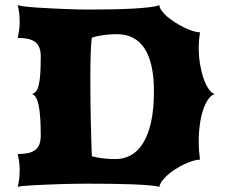

<svg xmlns="http://www.w3.org/2000/svg" viewBox="-20 -723 872 743"><path d="M48.8 0Q51.8 -12.2 54 -29.5Q56.2 -46.9 56.2 -65.4Q56.2 -82.5 53.7 -98.9Q51.3 -115.2 48.8 -127Q70.8 -127 87.4 -130.4Q104 -133.8 115.2 -141.8Q126.5 -149.9 132.1 -163.8Q137.7 -177.7 137.7 -198.7Q137.7 -239.7 135.5 -269Q133.3 -298.3 129.2 -317.4Q125 -336.4 118.7 -346.4Q112.3 -356.4 104 -358.9Q112.8 -361.8 119.1 -369.1Q125.5 -376.5 129.6 -392.6Q133.8 -408.7 135.7 -435.5Q137.7 -462.4 137.7 -504.4Q137.7 -525.4 132.1 -539.3Q126.5 -553.2 115.2 -561.3Q104 -569.3 87.4 -572.8Q70.8 -576.2 48.8 -576.2Q51.3 -587.9 53.7 -604.2Q56.2 -620.6 56.2 -637.7Q56.2 -656.2 54 -673.6Q51.8 -690.9 48.8 -703.1Q55.2 -700.7 73.7 -698.2Q92.3 -695.8 117.4 -694.1Q142.6 -692.4 171.9 -690.9Q201.2 -689.5 229.5 -688.2Q257.8 -687 282.5 -686.5Q307.1 -686 323.2 -686Q365.7 -686 409.4 -686.8Q453.1 -687.5 490.7 -689.5Q528.3 -691.4 556.6 -694.8Q585 -698.2 596.7 -703.1Q597.2 -692.9 605.7 -681.4Q614.3 -669.9 627.4 -658.4Q640.6 -647 657.7 -636.2Q674.8 -625.5 691.9 -616.9Q709 -608.4 725.3 -603.3Q741.7 -598.1 753.9 -597.7Q751.5 -583 750.2 -567.9Q749 -552.7 749 -537.6Q749 -504.9 754.2 -474.4Q759.3 -443.8 767.8 -419.2Q776.4 -394.5 787.6 -378.4Q798.8 -362.3 811.5 -358.9Q798.3 -356 786.9 -340.3Q775.4 -324.7 766.8 -300Q758.3 -275.4 753.7 -243.2Q749 -210.9 749 -175.3Q749 -158.2 750.2 -140.6Q751.5 -123 753.9 -105.5Q741.2 -105 725.3 -100.1Q709.5 -95.2 692.6 -87.2Q675.8 -79.1 659.4 -68.8Q643.1 -58.6 629.9 -46.9Q616.7 -35.2 607.7 -23.2Q598.6 -11.2 596.7 0Q585 -3.4 556.6 -5.9Q528.3 -8.3 490.7 -9.8Q453.1 -11.2 409.4 -11.7Q365.7 -12.2 323.2 -12.2Q307.1 -12.2 282.5 -12Q257.8 -11.7 229.5 -11Q201.2 -10.3 171.9 -9Q142.6 -7.8 117.2 -6.6Q91.8 -5.4 73.5 -3.7Q55.2 -2 48.8 0ZM335.4 -118.2Q356 -112.8 379.6 -110.1Q403.3 -107.4 426.8 -107.4Q459 -107.4 486.1 -122.1Q513.2 -136.7 533.2 -168.5Q553.2 -200.2 564.5 -250.2Q575.7 -300.3 575.7 -370.6Q575.7 -478.5 539.8 -534.7Q503.9 -590.8 431.6 -590.8Q420.9 -590.8 408.2 -590.1Q395.5 -589.4 382.8 -587.6Q370.1 -585.9 357.7 -583.3Q345.2 -580.6 335 -576.7Q332 -553.2 330.8 -510Q329.6 -466.8 329.6 -414.1Q329.6 -373 330.1 -329.8Q330.6 -286.6 331.5 -246.8Q332.5 -207 333.5 -173.6Q334.5 -140.1 335.4 -118.2Z"/></svg>

Font: Arbutus
Style: Regular
Weight: 400
Designer: Karolina Lach
Foundry: Sorkin Type Co.
Version: Version 1.002